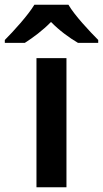

<svg xmlns="http://www.w3.org/2000/svg" viewBox="-72 -786 432 806"><path d="M72.3 -766.1C46.4 -722.7 -15.6 -654.3 -51.8 -618.2V-606H32.2C67.9 -628.9 107.4 -658.2 142.1 -693.8C176.8 -658.2 218.8 -627.4 255.4 -606H340.3V-618.2C304.2 -654.3 240.2 -722.7 215.3 -766.1ZM207 -542H81.1V0H207Z"/></svg>

Font: Noto Reveo Sans
Style: Regular
Weight: 600
Designer: Monotype Design Team
Foundry: Monotype Imaging Inc.
Version: Version 2.007